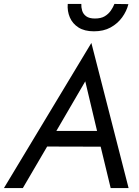

<svg xmlns="http://www.w3.org/2000/svg" viewBox="-45 -955 705 975"><path d="M193 -290H496L512 -210L152 -211ZM226 -264 215 -246 71 0H-25L419 -737L608 0H517L459 -240L455 -260L388 -542ZM368 -935Q367 -919 372 -901.5Q377 -884 392.5 -872.5Q408 -861 437 -861Q468 -861 487 -872.5Q506 -884 518 -901.5Q530 -919 536 -935L607 -934Q598 -898 575 -866.5Q552 -835 516.5 -815.5Q481 -796 432 -796Q384 -796 353.5 -815.5Q323 -835 309.5 -867Q296 -899 299 -935Z"/></svg>

Font: Jost
Style: Italic
Weight: 400
Italic angle: -5°
Version: Version 3.710